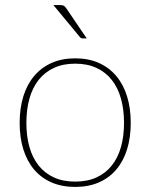

<svg xmlns="http://www.w3.org/2000/svg" viewBox="-20 -731 594 757"><path d="M276.5 -501Q329 -501 369.8 -482.8Q410.5 -464.5 438.5 -431.2Q466.5 -398 481 -351Q495.5 -304 495.5 -246.5Q495.5 -189 481 -142.2Q466.5 -95.5 438.5 -62.5Q410.5 -29.5 369.8 -11.8Q329 6 276.5 6Q224 6 183.2 -11.8Q142.5 -29.5 114.5 -62.5Q86.5 -95.5 72 -142.2Q57.5 -189 57.5 -246.5Q57.5 -304 72 -351Q86.5 -398 114.5 -431.2Q142.5 -464.5 183.2 -482.8Q224 -501 276.5 -501ZM276.5 -15Q324.5 -15 360.5 -31.5Q396.5 -48 420.8 -78.5Q445 -109 457 -151.5Q469 -194 469 -246.5Q469 -299 457 -342Q445 -385 420.8 -415.8Q396.5 -446.5 360.5 -463.2Q324.5 -480 276.5 -480Q228.5 -480 192.5 -463.2Q156.5 -446.5 132.2 -415.8Q108 -385 96 -342Q84 -299 84 -246.5Q84 -194 96 -151.5Q108 -109 132.2 -78.5Q156.5 -48 192.5 -31.5Q228.5 -15 276.5 -15ZM217 -711Q227 -711 231.8 -708.2Q236.5 -705.5 241.5 -698L322 -579.5H307Q299 -579.5 294.5 -585.5L190.5 -711Z"/></svg>

Font: Lato 2
Style: Regular
Weight: 200
Designer: Lukasz Dziedzic with Adam Twardoch and Botio Nikoltchev
Foundry: tyPoland Lukasz Dziedzic
Version: Version 2.015; 2015-08-06; http://www.latofonts.com/